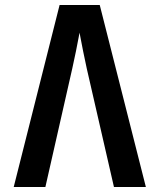

<svg xmlns="http://www.w3.org/2000/svg" viewBox="-20 -750 640 770"><path d="M35 0 219 -730H380L565 0H437L328 -475Q320 -511 313.5 -544Q307 -577 303 -598Q299 -619 299 -619Q299 -619 295 -598Q291 -577 284.5 -544Q278 -511 270 -476L162 0Z"/></svg>

Font: Pitagon Sans Mono
Style: Bold
Weight: 700
Monospace: yes
Designer: Travis Tran
Foundry: Pitagon
Version: Version 1.001; ttfautohint (v1.8.4.7-5d5b);gftools[0.9.26]